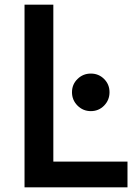

<svg xmlns="http://www.w3.org/2000/svg" viewBox="-20 -767 590 814"><path d="M84 27.3V-747.1H206.1V-82H520.5V27.3ZM308.6 -319.3Q285.2 -342.8 285.2 -376Q285.2 -409.2 308.6 -432.1Q332 -455.1 365.2 -455.1Q398.4 -455.1 421.4 -432.1Q444.3 -409.2 444.3 -376Q444.3 -342.8 421.4 -319.3Q398.4 -295.9 365.2 -295.9Q332 -295.9 308.6 -319.3Z"/></svg>

Font: GenEi M Gothic v2 Medium
Style: Regular
Weight: 500
Version: Version 2.0